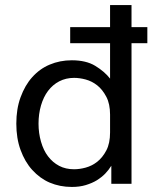

<svg xmlns="http://www.w3.org/2000/svg" viewBox="-20 -720 615 752"><path d="M254.9 -613.8H411.1V-700.2H495.1V-613.8H557.1V-550.8H495.1V0H416V-70.8Q405.3 -53.7 392.1 -40Q378.4 -25.9 358.9 -13.7Q341.3 -2.9 315.9 4.9Q292 12.2 261.2 12.2Q214.4 12.2 174.3 -4.9Q136.7 -21 106 -54.7Q77.6 -85.9 60.5 -132.8Q43.9 -178.2 43.9 -235.8Q43.9 -293.5 60.5 -338.9Q78.1 -386.7 106 -417.5Q135.7 -450.7 174.3 -466.8Q214.4 -483.9 261.2 -483.9Q316.9 -483.9 352.5 -462.4Q389.6 -439.9 411.1 -412.1V-550.8H254.9ZM411.1 -271Q411.1 -313 396.5 -340.8Q381.3 -369.6 360.8 -385.7Q340.3 -401.9 315.4 -408.7Q292 -415 270 -415Q238.3 -415 211.9 -401.4Q186.5 -388.2 168 -363.8Q150.4 -340.3 140.6 -307.1Q130.9 -273.4 130.9 -235.8Q130.9 -198.7 140.6 -165Q150.4 -130.9 168 -107.9Q186.5 -83.5 211.9 -70.3Q237.3 -57.1 270 -57.1Q292 -57.1 315.4 -63.5Q340.3 -70.3 360.8 -86.4Q381.8 -103 396.5 -130.9Q411.1 -158.7 411.1 -201.2Z"/></svg>

Font: Post Grotesk Regular
Style: Regular
Weight: 500
Version: 0.900; ttfautohint (v0.96) -l 8 -r 50 -G 200 -x 14 -w "gGD" 